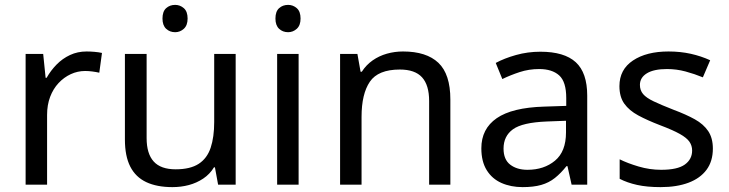

<svg xmlns="http://www.w3.org/2000/svg" viewBox="-20 -757 2987 787"><path d="M335 -546Q350 -546 367.5 -544.5Q385 -543 398 -540L387 -459Q374 -462 358.5 -464Q343 -466 329 -466Q298 -466 270 -453Q242 -440 220 -416.5Q198 -393 185.5 -360Q173 -327 173 -286V0H85V-536H157L167 -438H171Q188 -468 212 -492.5Q236 -517 267 -531.5Q298 -546 335 -546Z M698 -737Q718 -737 733.5 -723.5Q749 -710 749 -681Q749 -653 733.5 -639Q718 -625 698 -625Q676 -625 661 -639Q646 -653 646 -681Q646 -710 661 -723.5Q676 -737 698 -737ZM946 -536V0H874L861 -71H857Q840 -43 813 -25Q786 -7 754 1.5Q722 10 687 10Q623 10 579.5 -10.5Q536 -31 514 -74Q492 -117 492 -185V-536H581V-191Q581 -127 610 -95Q639 -63 700 -63Q760 -63 794.5 -85.5Q829 -108 843.5 -151.5Q858 -195 858 -257V-536Z M1204 -536V0H1116V-536ZM1161 -737Q1181 -737 1196.5 -723.5Q1212 -710 1212 -681Q1212 -653 1196.5 -639Q1181 -625 1161 -625Q1139 -625 1124 -639Q1109 -653 1109 -681Q1109 -710 1124 -723.5Q1139 -737 1161 -737Z M1632 -546Q1728 -546 1777 -499.5Q1826 -453 1826 -349V0H1739V-343Q1739 -408 1710 -440Q1681 -472 1619 -472Q1530 -472 1496 -422Q1462 -372 1462 -278V0H1374V-536H1445L1458 -463H1463Q1481 -491 1507.5 -509.5Q1534 -528 1566 -537Q1598 -546 1632 -546Z M2195 -545Q2293 -545 2340 -502Q2387 -459 2387 -365V0H2323L2306 -76H2302Q2279 -47 2254.5 -27.5Q2230 -8 2198.5 1Q2167 10 2122 10Q2074 10 2035.5 -7Q1997 -24 1975 -59.5Q1953 -95 1953 -149Q1953 -229 2016 -272.5Q2079 -316 2210 -320L2301 -323V-355Q2301 -422 2272 -448Q2243 -474 2190 -474Q2148 -474 2110 -461.5Q2072 -449 2039 -433L2012 -499Q2047 -518 2095 -531.5Q2143 -545 2195 -545ZM2221 -259Q2121 -255 2082.5 -227Q2044 -199 2044 -148Q2044 -103 2071.5 -82Q2099 -61 2142 -61Q2210 -61 2255 -98.5Q2300 -136 2300 -214V-262Z M2902 -148Q2902 -96 2876 -61Q2850 -26 2802 -8Q2754 10 2688 10Q2632 10 2591.5 1Q2551 -8 2520 -24V-104Q2552 -88 2597.5 -74.5Q2643 -61 2690 -61Q2757 -61 2787 -82.5Q2817 -104 2817 -140Q2817 -160 2806 -176Q2795 -192 2766.5 -208Q2738 -224 2685 -244Q2633 -264 2596 -284Q2559 -304 2539 -332Q2519 -360 2519 -404Q2519 -472 2574.5 -509Q2630 -546 2720 -546Q2769 -546 2811.5 -536.5Q2854 -527 2891 -510L2861 -440Q2827 -454 2790 -464Q2753 -474 2714 -474Q2660 -474 2631.5 -456.5Q2603 -439 2603 -409Q2603 -387 2616 -371.5Q2629 -356 2659.5 -341.5Q2690 -327 2741 -307Q2792 -288 2828 -268Q2864 -248 2883 -219.5Q2902 -191 2902 -148Z"/></svg>

Font: ubangla05
Style: Book
Weight: 400
Designer: Jelle Bosma - Monotype Design Team
Foundry: Monotype Imaging Inc.
Version: Version 2.003